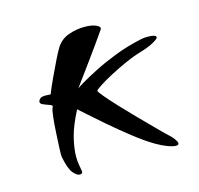

<svg xmlns="http://www.w3.org/2000/svg" viewBox="-73 -502 616 593"><g transform="rotate(-15 235.0 -205.5)"><path d="M113 13Q104 13 92.5 -0.5Q81 -14 73 -54Q72 -59 73 -81Q74 -103 75.5 -130.5Q77 -158 79.5 -180.5Q82 -203 85 -208Q90 -215 79.5 -218.5Q69 -222 58.5 -226.5Q48 -231 51 -239Q55 -248 64 -249.5Q73 -251 81.5 -250Q90 -249 90 -250Q97 -268 109.5 -295Q122 -322 134.5 -347.5Q147 -373 154 -384Q169 -407 194.5 -415.5Q220 -424 244 -424Q268 -424 282 -417.5Q296 -411 291 -403Q278 -384 259 -357.5Q240 -331 221 -305Q202 -279 189.5 -262Q177 -245 177 -245Q180 -248 199.5 -259.5Q219 -271 249.5 -286.5Q280 -302 317.5 -316.5Q355 -331 395 -340Q410 -344 425 -344Q452 -344 452 -335Q452 -331 436.5 -322Q421 -313 395 -305Q370 -298 342 -285.5Q314 -273 289.5 -260Q265 -247 249 -236.5Q233 -226 232 -223Q231 -221 245.5 -203.5Q260 -186 283 -161.5Q306 -137 330.5 -112Q355 -87 374 -68Q393 -49 399 -43Q417 -27 424.5 -17Q432 -7 432 -2Q432 4 423 4Q413 4 396 -2.5Q379 -9 362 -19Q333 -36 298 -63.5Q263 -91 230.5 -119Q198 -147 177.5 -165.5Q157 -184 157 -184Q133 -138 124.5 -103.5Q116 -69 116 -43Q116 -30 118 -18Q120 -6 122 5V6Q122 13 113 13Z"/></g></svg>

Font: Grechen Fuemen
Style: Regular
Weight: 400
Designer: Robert E. Leuschke
Foundry: Robert E. Leuschke
Version: Version 1.010; ttfautohint (v1.8.3)